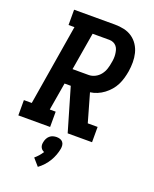

<svg xmlns="http://www.w3.org/2000/svg" viewBox="-181 -834 959 1192"><g transform="rotate(20 298.0 -238.0)"><path d="M-4 0V-101H48L136 -634H97V-735H367Q398 -735 427.5 -728.5Q457 -722 481 -705.5Q505 -689 521 -664.5Q537 -640 544 -611.5Q551 -583 551 -552Q551 -521 546 -490Q542 -467 535.5 -444Q529 -421 518 -399Q507 -377 490.5 -358Q474 -339 454 -324Q434 -309 411 -299.5Q388 -290 365 -287L418 -101H483V0H322L239 -284H198L167 -101H206V0ZM214 -385H320Q342 -385 362.5 -395.5Q383 -406 397 -424Q411 -442 418 -463.5Q425 -485 428 -506Q431 -520 432 -534.5Q433 -549 431.5 -562.5Q430 -576 426.5 -589Q423 -602 414.5 -612.5Q406 -623 393.5 -628.5Q381 -634 367 -634H256ZM219 259 178 212Q191 201 203 187.5Q215 174 224 159Q216 156 210 150.5Q204 145 200.5 137.5Q197 130 196.5 121.5Q196 113 198 104Q200 92 205.5 80.5Q211 69 220.5 60.5Q230 52 242 48.5Q254 45 266 45Q278 45 289 48.5Q300 52 307 60.5Q314 69 315.5 80.5Q317 92 315 104Q311 126 303 147.5Q295 169 283 189Q271 209 254.5 227Q238 245 219 259Z"/></g></svg>

Font: Iosevka Etoile Oblique
Style: Bold
Weight: 700
Italic angle: -9°
Designer: Belleve Invis
Foundry: Belleve Invis
Version: Version 15.5.2; ttfautohint (v1.8.4)